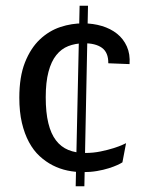

<svg xmlns="http://www.w3.org/2000/svg" viewBox="-20 -587 519 670"><path d="M274.4 63H244.1L257.8 -566.9H287.1ZM47.4 -246.1Q47.4 -319.3 67.1 -369.1Q86.9 -418.9 118.9 -449.2Q150.9 -479.5 190.7 -492.7Q230.5 -505.9 271 -505.4Q305.2 -505.4 335.4 -496.3Q365.7 -487.3 388.2 -469.5Q410.6 -451.7 422.6 -425Q434.6 -398.4 432.1 -363.3L357.9 -366.2Q358.4 -403.8 335.7 -420.2Q313 -436.5 271.5 -436Q242.2 -435.5 218 -426Q193.8 -416.5 176.3 -394.5Q158.7 -372.6 149.2 -336.4Q139.6 -300.3 139.6 -247.6Q139.6 -194.3 148.7 -157.2Q157.7 -120.1 175.3 -97.2Q192.9 -74.2 218.5 -63.7Q244.1 -53.2 276.9 -53.2Q305.7 -53.2 331.5 -58.6Q357.4 -64 377.2 -70.3Q397 -76.7 408.4 -82Q419.9 -87.4 419.9 -87.4L407.2 -20.5Q401.4 -16.6 389.2 -11Q377 -5.4 359.1 0.2Q341.3 5.9 318.4 9.8Q295.4 13.7 269 13.7Q242.2 13.7 215.3 8.1Q188.5 2.4 164.1 -10Q139.6 -22.5 118.2 -42.2Q96.7 -62 81.1 -91.1Q65.4 -120.1 56.4 -158.4Q47.4 -196.8 47.4 -246.1Z"/></svg>

Font: Mako
Style: Regular
Weight: 400
Designer: vernon adams
Foundry: vernon adams
Version: Version 1.000